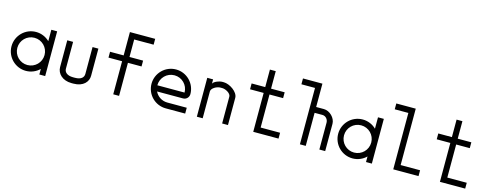

<svg xmlns="http://www.w3.org/2000/svg" viewBox="-26 -1327 5051 1987"><g transform="rotate(15 2500.0 -333.5)"><path d="M41.7 -208.3C41.7 -93.3 135 0 250 0C306.8 0 358.2 -22.7 395.8 -59.6V0H458.3V-479.2H395.8V-357.1C358.2 -393.9 306.8 -416.7 250 -416.7C135 -416.7 41.7 -323.3 41.7 -208.3ZM104.2 -208.3C104.2 -289.2 169.2 -354.2 250 -354.2C330.8 -354.2 395.8 -289.2 395.8 -208.3C395.8 -127.5 330.8 -62.5 250 -62.5C169.2 -62.5 104.2 -127.5 104.2 -208.3Z M760.4 0C866.7 0 916.7 -62.5 916.7 -125V-416.7H854.2V-129.2C854.2 -93.3 828.3 -62.5 760.4 -62.5H739.6C675 -62.5 645.8 -93.3 645.8 -129.2V-416.7H583.3V-129.2C583.3 -61.7 641.7 0 739.6 0Z M1187.5 -354.2V0H1250V-354.2H1395.8V-416.7H1250V-604.2H1458.3V-666.7H1187.5V-416.7H1041.7V-354.2Z M1895.8 -208.3H1604.2C1604.2 -289.2 1669.2 -354.2 1750 -354.2C1830.8 -354.2 1895.8 -289.2 1895.8 -208.3ZM1541.7 -208.3C1541.7 -93.3 1635 0 1750 0H1958.3V-62.5H1750C1691.6 -62.5 1641.4 -96.5 1618.1 -145.8H1895.8C1930 -145.8 1958.3 -172.5 1958.3 -208.3C1958.3 -323.3 1865 -416.7 1750 -416.7C1635 -416.7 1541.7 -323.3 1541.7 -208.3Z M2260.4 -416.7H2239.6C2218.3 -416.7 2157.5 -397.5 2145.8 -370.8V-416.7H2083.3V0H2145.8V-287.5C2145.8 -323.3 2203.3 -354.2 2239.6 -354.2H2260.4C2297.1 -354.2 2354.2 -323.3 2354.2 -287.5V0H2416.7V-291.7C2416.7 -354.2 2323.8 -416.7 2260.4 -416.7Z M2687.5 -666.7V-479.2H2541.7V-416.7H2687.5V0H2958.3V-62.5H2750V-416.7H2895.8V-479.2H2750V-666.7Z M3187.5 -604.2V0H3250V-354.2H3333.3C3369.2 -354.2 3395.8 -323.3 3395.8 -287.5V0H3458.3V-291.7C3458.3 -354.2 3396.7 -416.7 3333.3 -416.7H3250V-666.7H3041.7V-604.2Z M3541.7 -208.3C3541.7 -93.3 3635 0 3750 0C3806.8 0 3858.2 -22.7 3895.8 -59.6V0H3958.3V-479.2H3895.8V-357.1C3858.2 -393.9 3806.8 -416.7 3750 -416.7C3635 -416.7 3541.7 -323.3 3541.7 -208.3ZM3604.2 -208.3C3604.2 -289.2 3669.2 -354.2 3750 -354.2C3830.8 -354.2 3895.8 -289.2 3895.8 -208.3C3895.8 -127.5 3830.8 -62.5 3750 -62.5C3669.2 -62.5 3604.2 -127.5 3604.2 -208.3Z M4187.5 -604.2V0H4458.3V-62.5H4250V-666.7H4041.7V-604.2Z M4687.5 -666.7V-479.2H4541.7V-416.7H4687.5V0H4958.3V-62.5H4750V-416.7H4895.8V-479.2H4750V-666.7Z"/></g></svg>

Font: Amy Mono
Style: Regular
Weight: 400
Monospace: yes
Version: Version 001.000